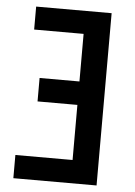

<svg xmlns="http://www.w3.org/2000/svg" viewBox="-53 -776 573 816"><g transform="rotate(5 233.5 -367.5)"><path d="M390 0H35V-99H279V-334H109V-434H279V-637H68V-735H390Z"/></g></svg>

Font: Alata
Style: Regular
Weight: 400
Designer: Spyros Zevelakis, Eben Sorkin
Foundry: Spyros Zevelakis
Version: Version 1.005; ttfautohint (v1.8.4.7-5d5b)